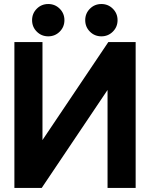

<svg xmlns="http://www.w3.org/2000/svg" viewBox="-20 -931 743 951"><path d="M516.6 -722.7H651.9V0H512.7V-485.4L186.5 0H51.3V-722.7H190.4V-237.3ZM402.1 -831.1Q402.1 -797.6 425.4 -774.3Q448.7 -751 482.2 -751Q515.6 -751 538.9 -774.3Q562.3 -797.6 562.3 -831.1Q562.3 -864.5 538.9 -887.8Q515.6 -911.1 482.2 -911.1Q448.7 -911.1 425.4 -887.8Q402.1 -864.5 402.1 -831.1ZM138.9 -831.1Q138.9 -797.6 162.2 -774.3Q185.5 -751 219 -751Q252.4 -751 275.8 -774.3Q299.1 -797.6 299.1 -831.1Q299.1 -864.5 275.8 -887.8Q252.4 -911.1 219 -911.1Q185.5 -911.1 162.2 -887.8Q138.9 -864.5 138.9 -831.1Z"/></svg>

Font: Giphurs
Style: Regular
Weight: 400
Version: Version 2.010